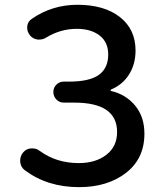

<svg xmlns="http://www.w3.org/2000/svg" viewBox="-20 -770 667 803"><path d="M310.5 12.7Q177.7 12.7 83 -58.6Q66.4 -71.3 64.5 -93.8Q64.5 -95.7 64.5 -98.6Q64.5 -117.2 76.2 -131.8Q88.9 -147.5 109.4 -149.4Q112.3 -149.4 115.2 -149.4Q132.8 -149.4 146.5 -138.7Q215.8 -87.9 309.6 -87.9Q379.9 -87.9 424.8 -122.6Q469.7 -157.2 469.7 -217.8Q469.7 -340.8 291 -340.8H247.1Q228.5 -340.8 215.8 -354Q203.1 -367.2 203.1 -385.3Q203.1 -403.3 215.8 -416Q228.5 -428.7 247.1 -428.7H268.6Q354.5 -428.7 393.6 -457Q432.6 -485.4 432.6 -542Q432.6 -593.8 396.5 -621.6Q360.4 -649.4 300.8 -649.4Q233.4 -649.4 173.8 -613.3Q160.2 -604.5 144.5 -604.5Q140.6 -604.5 137.7 -604.5Q117.2 -607.4 105.5 -622.1Q93.8 -636.7 93.8 -653.3Q93.8 -656.2 93.8 -659.2Q95.7 -679.7 113.3 -691.4Q198.2 -750 303.7 -750Q416 -750 481.4 -698.7Q546.9 -647.5 546.9 -558.6Q546.9 -502 520 -459Q493.2 -416 444.3 -395.5Q442.4 -394.5 442.4 -392.1Q442.4 -389.6 444.3 -389.6Q506.8 -375 545.4 -328.1Q584 -281.2 584 -210.9Q584 -106.4 506.8 -46.9Q429.7 12.7 310.5 12.7Z"/></svg>

Font: Gen Jyuu GothicX Medium
Style: Regular
Weight: 500
Designer: Ryoko NISHIZUKA (kana &amp; ideographs); Paul D. Hunt (Latin, Greek &amp; Cyrillic); Wenlong ZHANG (bopomofo); Sandoll C
Version: Version 1.058.20140828